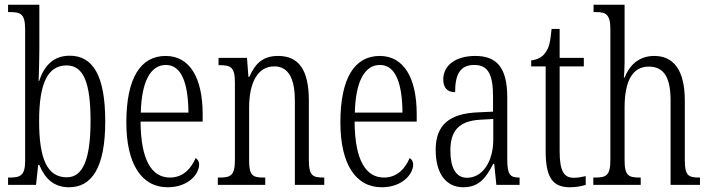

<svg xmlns="http://www.w3.org/2000/svg" viewBox="-20 -780 2995 810"><path d="M271 10C364 10 424 -67 424 -268C424 -463 371 -545 274 -545C205 -545 166 -502 145 -438H143C144 -474 146 -533 146 -569V-760H14V-729H21C67 -729 86 -722 86 -656V-101C86 -40 66 -31 22 -31H14V0H132L141 -84H146C169 -28 206 10 271 10ZM262 -32C179 -32 145 -110 145 -269C145 -428 181 -504 261 -504C333 -504 362 -430 362 -270C362 -106 329 -32 262 -32Z M687 10C777 10 820 -48 820 -85C820 -100 813 -109 805 -113C787 -70 753 -31 697 -31C619 -31 574 -106 573 -267H835V-298C835 -454 779 -544 679 -544C573 -544 513 -451 513 -263C513 -89 577 10 687 10ZM775 -305H574C577 -430 612 -506 680 -506C748 -506 774 -424 775 -305Z M899 0H1099V-31H1093C1047 -31 1031 -38 1031 -103V-326C1031 -433 1068 -500 1137 -500C1200 -500 1224 -443 1224 -355V0H1348V-31H1344C1299 -31 1283 -39 1283 -105V-355C1283 -486 1240 -544 1153 -544C1093 -544 1058 -516 1032 -456H1028L1022 -536H902V-505H907C953 -505 971 -497 971 -433V-105C971 -39 953 -31 906 -31H899Z M1590 10C1680 10 1723 -48 1723 -85C1723 -100 1716 -109 1708 -113C1690 -70 1656 -31 1600 -31C1522 -31 1477 -106 1476 -267H1738V-298C1738 -454 1682 -544 1582 -544C1476 -544 1416 -451 1416 -263C1416 -89 1480 10 1590 10ZM1678 -305H1477C1480 -430 1515 -506 1583 -506C1651 -506 1677 -424 1678 -305Z M1934 10C2003 10 2031 -32 2061 -89H2065L2074 0H2172V-31H2169C2132 -31 2120 -44 2120 -108V-369C2120 -497 2074 -544 1985 -544C1902 -544 1850 -504 1850 -445C1850 -410 1867 -391 1900 -391C1900 -466 1921 -506 1981 -506C2042 -506 2060 -461 2060 -372V-309L1996 -306C1876 -301 1818 -253 1818 -148C1818 -41 1867 10 1934 10ZM1950 -30C1901 -30 1880 -76 1880 -145C1880 -225 1913 -270 2007 -275L2061 -278V-191C2061 -100 2017 -30 1950 -30Z M2385 10C2411 10 2435 5 2451 0V-37C2433 -33 2420 -30 2400 -30C2360 -30 2341 -57 2341 -142V-500H2443V-536H2341V-658H2307C2302 -606 2297 -578 2280 -557C2268 -539 2249 -529 2221 -525V-500H2282V-143C2282 -28 2313 10 2385 10Z M2483 0H2683V-31H2679C2633 -31 2615 -38 2615 -103V-326C2615 -438 2648 -499 2717 -499C2785 -499 2809 -447 2809 -355V0H2933V-31H2929C2884 -31 2869 -40 2869 -104V-356C2869 -484 2822 -544 2740 -544C2671 -544 2634 -500 2615 -453H2612C2613 -465 2615 -492 2615 -515V-760H2484V-729H2496C2535 -729 2555 -720 2555 -657V-105C2555 -39 2537 -31 2491 -31H2483Z"/></svg>

Font: Noto Serif Georgian ExtraCondensed Light
Style: Regular
Weight: 300
Width: 2
Designer: Monotype Design Team, Akaki Razmadze
Foundry: Google LLC
Version: Version 2.003